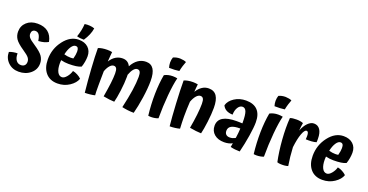

<svg xmlns="http://www.w3.org/2000/svg" viewBox="-33 -1478 4315 2250"><g transform="rotate(20 2124.5 -353.5)"><path d="M273 -316Q355 -262 382 -222Q409 -182 409 -133Q409 -57 349.5 -7Q290 43 203 43Q123 43 70.5 -8.5Q18 -60 18 -136Q38 -145 68 -150.5Q98 -156 120 -155Q119 -102 141 -70.5Q163 -39 202 -39Q231 -39 247.5 -55.5Q264 -72 264 -102Q264 -128 246.5 -151.5Q229 -175 169 -215Q89 -269 63.5 -308.5Q38 -348 38 -397Q38 -470 89.5 -516.5Q141 -563 224 -563Q306 -563 355.5 -523.5Q405 -484 420 -407Q398 -393 369.5 -385Q341 -377 298 -374Q291 -426 274 -450Q257 -474 228 -474Q205 -474 192.5 -460Q180 -446 180 -421Q180 -397 197 -375.5Q214 -354 273 -316Z M639 -332Q659 -326 679.5 -323Q700 -320 718 -320Q729 -320 740 -321Q751 -322 755 -323Q762 -349 765.5 -371.5Q769 -394 769 -412Q769 -442 760 -456Q751 -470 731 -470Q703 -470 678 -432.5Q653 -395 639 -332ZM801 -183Q830 -178 860 -162Q890 -146 910 -126Q891 -70 826 -26.5Q761 17 678 17Q583 17 530 -44.5Q477 -106 477 -211Q477 -344 556.5 -447.5Q636 -551 742 -551Q816 -551 859.5 -510.5Q903 -470 903 -402Q903 -370 896.5 -333Q890 -296 879 -266Q853 -254 815 -248.5Q777 -243 721 -243Q698 -243 674.5 -246Q651 -249 627 -255Q626 -239 625.5 -231Q625 -223 625 -216Q625 -148 645.5 -109Q666 -70 702 -70Q730 -70 759.5 -105Q789 -140 801 -183ZM864 -737Q858 -696 841 -655.5Q824 -615 795 -571Q769 -571 748 -573.5Q727 -576 707 -582Q722 -625 730.5 -666.5Q739 -708 741 -747Q771 -752 805 -749.5Q839 -747 864 -737Z M1696 -384Q1696 -292 1678 -172Q1660 -52 1637 34Q1599 34 1561.5 29.5Q1524 25 1489 17Q1519 -113 1533.5 -211.5Q1548 -310 1548 -381Q1548 -424 1537.5 -443Q1527 -462 1503 -462Q1480 -462 1457.5 -435.5Q1435 -409 1417 -359Q1418 -355 1418 -350Q1418 -345 1418 -334Q1418 -257 1405 -158.5Q1392 -60 1378 -10Q1349 -11 1314.5 -15Q1280 -19 1240 -27Q1258 -131 1266.5 -202Q1275 -273 1275 -324Q1275 -367 1264.5 -386Q1254 -405 1230 -405Q1206 -405 1182 -378Q1158 -351 1141 -304Q1140 -227 1139.5 -191Q1139 -155 1139 -127Q1139 -78 1139.5 -50Q1140 -22 1142 -4Q1120 2 1084.5 6Q1049 10 1018 10Q1003 -131 993 -284Q983 -437 983 -535Q1001 -544 1031 -549Q1061 -554 1094 -554Q1112 -554 1127 -552.5Q1142 -551 1156 -548Q1154 -530 1151.5 -502.5Q1149 -475 1146 -427Q1175 -474 1214 -497.5Q1253 -521 1299 -521Q1334 -521 1358 -505.5Q1382 -490 1397 -459Q1429 -518 1473 -548Q1517 -578 1571 -578Q1634 -578 1665 -530Q1696 -482 1696 -384Z M1932 -750Q1956 -749 1976 -745Q1996 -741 2009 -734Q2000 -713 1989 -677Q1978 -641 1972 -609Q1944 -605 1913 -603.5Q1882 -602 1846 -603Q1841 -619 1838.5 -635Q1836 -651 1836 -667Q1836 -685 1839 -702Q1842 -719 1847 -732Q1866 -741 1886.5 -745.5Q1907 -750 1932 -750ZM1818 -501Q1839 -513 1865.5 -519.5Q1892 -526 1922 -526Q1936 -526 1950.5 -524.5Q1965 -523 1979 -520Q1958 -440 1945 -298Q1932 -156 1932 -5Q1916 2 1892.5 6.5Q1869 11 1844 11Q1833 11 1824.5 10Q1816 9 1809 8Q1793 -129 1795.5 -262Q1798 -395 1818 -501Z M2206 -127Q2206 -95 2207.5 -52.5Q2209 -10 2211 23Q2189 30 2153.5 34.5Q2118 39 2087 39Q2076 -65 2066.5 -235Q2057 -405 2057 -522Q2075 -531 2105.5 -536.5Q2136 -542 2168 -542Q2182 -542 2197 -540.5Q2212 -539 2229 -536Q2227 -519 2224.5 -495Q2222 -471 2220 -440Q2250 -488 2287 -512Q2324 -536 2368 -536Q2435 -536 2467.5 -487.5Q2500 -439 2500 -341Q2500 -264 2487.5 -164.5Q2475 -65 2461 -10Q2431 -11 2394.5 -15Q2358 -19 2317 -27Q2334 -120 2343 -200Q2352 -280 2352 -338Q2352 -382 2341 -401Q2330 -420 2306 -420Q2280 -420 2255 -391.5Q2230 -363 2212 -313Q2209 -267 2207.5 -218.5Q2206 -170 2206 -127Z M3020 -351Q3020 -287 3002.5 -177.5Q2985 -68 2959 35Q2930 35 2899 31.5Q2868 28 2842 21Q2846 0 2847.5 -10Q2849 -20 2851 -28Q2830 -16 2804 -10Q2778 -4 2749 -4Q2672 -4 2625.5 -43.5Q2579 -83 2579 -149Q2579 -218 2635.5 -252.5Q2692 -287 2804 -287Q2825 -287 2841.5 -286.5Q2858 -286 2876 -285Q2876 -289 2876 -292.5Q2876 -296 2876 -300Q2876 -391 2861 -430Q2846 -469 2813 -469Q2780 -469 2757 -433Q2734 -397 2733 -342Q2684 -343 2652 -361.5Q2620 -380 2606 -413Q2622 -471 2684 -511.5Q2746 -552 2827 -552Q2922 -552 2971 -501Q3020 -450 3020 -351ZM2729 -140Q2729 -111 2745.5 -95Q2762 -79 2792 -79Q2811 -79 2828 -84Q2845 -89 2862 -99Q2867 -135 2870 -164Q2873 -193 2874 -220Q2801 -221 2765 -201.5Q2729 -182 2729 -140Z M3247 -750Q3271 -749 3291 -745Q3311 -741 3324 -734Q3315 -713 3304 -677Q3293 -641 3287 -609Q3259 -605 3228 -603.5Q3197 -602 3161 -603Q3156 -619 3153.5 -635Q3151 -651 3151 -667Q3151 -685 3154 -702Q3157 -719 3162 -732Q3181 -741 3201.5 -745.5Q3222 -750 3247 -750ZM3133 -501Q3154 -513 3180.5 -519.5Q3207 -526 3237 -526Q3251 -526 3265.5 -524.5Q3280 -523 3294 -520Q3273 -440 3260 -298Q3247 -156 3247 -5Q3231 2 3207.5 6.5Q3184 11 3159 11Q3148 11 3139.5 10Q3131 9 3124 8Q3108 -129 3110.5 -262Q3113 -395 3133 -501Z M3528 -226Q3531 -166 3537 -109.5Q3543 -53 3552 1Q3535 7 3513 9.5Q3491 12 3463 11Q3447 10 3437 8.5Q3427 7 3417 3Q3391 -120 3380 -266.5Q3369 -413 3378 -534Q3393 -540 3412 -542.5Q3431 -545 3458 -545Q3483 -545 3504 -541.5Q3525 -538 3542 -531Q3538 -510 3535 -485Q3532 -460 3530 -433Q3554 -497 3591 -534Q3628 -571 3667 -571Q3716 -571 3743 -531.5Q3770 -492 3770 -419Q3770 -402 3770 -392.5Q3770 -383 3769 -375Q3745 -367 3710.5 -364.5Q3676 -362 3638 -364Q3639 -384 3639.5 -391.5Q3640 -399 3640 -405Q3640 -433 3633.5 -447Q3627 -461 3613 -461Q3588 -461 3564.5 -397.5Q3541 -334 3528 -226Z M3942 -332Q3962 -326 3982.5 -323Q4003 -320 4021 -320Q4032 -320 4043 -321Q4054 -322 4058 -323Q4065 -349 4068.5 -371.5Q4072 -394 4072 -412Q4072 -442 4063 -456Q4054 -470 4034 -470Q4006 -470 3981 -432.5Q3956 -395 3942 -332ZM4104 -183Q4133 -178 4163 -162Q4193 -146 4213 -126Q4194 -70 4129 -26.5Q4064 17 3981 17Q3886 17 3833 -44.5Q3780 -106 3780 -211Q3780 -344 3859.5 -447.5Q3939 -551 4045 -551Q4119 -551 4162.5 -510.5Q4206 -470 4206 -402Q4206 -370 4199.5 -333Q4193 -296 4182 -266Q4156 -254 4118 -248.5Q4080 -243 4024 -243Q4001 -243 3977.5 -246Q3954 -249 3930 -255Q3929 -239 3928.5 -231Q3928 -223 3928 -216Q3928 -148 3948.5 -109Q3969 -70 4005 -70Q4033 -70 4062.5 -105Q4092 -140 4104 -183Z"/></g></svg>

Font: Atma SemiBold
Style: Regular
Weight: 600
Designer: Gregori Vincens, Jeremie Hornus, Riccardo Olocco, Yoann Minet.
Foundry: black foundry
Version: Version 1.102;PS 1.100;hotconv 1.0.86;makeotf.lib2.5.63406